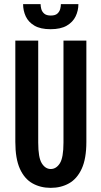

<svg xmlns="http://www.w3.org/2000/svg" viewBox="-20 -896 490 927"><path d="M225 11Q175.5 11 136.8 -10.8Q98 -32.5 76 -81.2Q54 -130 54 -211V-700H164.5V-207.5Q164.5 -135 181.8 -107.5Q199 -80 225 -80Q251.5 -80 269 -107.5Q286.5 -135 286.5 -207.5V-700H397V-211Q397 -130 374.5 -81.2Q352 -32.5 313.2 -10.8Q274.5 11 225 11ZM224 -755Q175.5 -755 146.2 -772.2Q117 -789.5 104.2 -817.2Q91.5 -845 91.5 -876H176Q176 -866 179.2 -853Q182.5 -840 193.2 -830.5Q204 -821 225 -821Q247 -821 257.2 -830.5Q267.5 -840 270.8 -853Q274 -866 274 -876H358.5Q358.5 -845 345.2 -817.2Q332 -789.5 302.5 -772.2Q273 -755 224 -755Z"/></svg>

Font: Trispace Condensed Medium
Style: Regular
Weight: 500
Width: 3
Designer: Tyler Finck
Foundry: Etcetera Type Company
Version: Version 1.210; ttfautohint (v1.8.3)